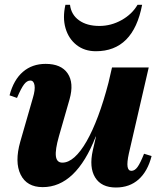

<svg xmlns="http://www.w3.org/2000/svg" viewBox="-20 -784 689 820"><path d="M162.4 15.2Q94.4 15.2 68.1 -38.3Q41.8 -91.8 66.6 -179L120.6 -366.6Q130.8 -400.4 127.4 -420.2Q124 -440 109.4 -440Q95.2 -440 82.7 -423.6Q70.2 -407.2 52.6 -365.8L20.8 -376.8Q38.2 -443 77.8 -477.1Q117.4 -511.2 174.8 -511.2Q241.4 -511.2 269 -470.4Q296.6 -429.6 277.2 -360.4L231.8 -202.4Q215.2 -144.2 218.7 -116.8Q222.2 -89.4 246.4 -89.4Q272 -89.4 298.1 -112.6Q324.2 -135.8 349.7 -180.2Q375.2 -224.6 398.9 -287.9Q422.6 -351.2 443.2 -430.4H496.4L482.6 -200.6H388.8Q304.6 15.2 162.4 15.2ZM475 16.8Q412.8 16.8 386.4 -26.1Q360 -69 376.4 -142L458.4 -496H615.2L530.2 -127.8Q522 -90.2 524.8 -72.3Q527.6 -54.4 541.2 -54.4Q555.4 -54.4 567.3 -70.7Q579.2 -87 595.2 -127.4L627.4 -117.6Q610.8 -52.4 572.1 -17.8Q533.4 16.8 475 16.8ZM389.4 -565.2Q340.8 -565.2 306.9 -591.9Q273 -618.6 259.9 -663.4Q246.8 -708.2 259.4 -763.6H279Q284 -721.2 317.6 -697.2Q351.2 -673.2 404.6 -673.2Q454.4 -673.2 499.2 -698.2Q544 -723.2 567.4 -763.6H587Q549.2 -565.2 389.4 -565.2Z"/></svg>

Font: Platypi Light
Style: Italic
Weight: 300
Italic angle: -13°
Designer: David Sargent
Foundry: Bolt Cutter Type
Version: Version 1.200